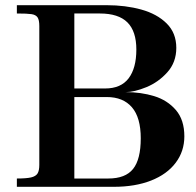

<svg xmlns="http://www.w3.org/2000/svg" viewBox="-20 -720 756 740"><path d="M131.5 -84.5V-619.5Q131.5 -643 124.8 -653Q118 -663 101.5 -665.5Q85 -668 45 -668V-700H391Q464 -700 524.5 -683.2Q585 -666.5 622.2 -629.8Q659.5 -593 659.5 -535.5Q659.5 -480 625 -441.5Q590.5 -403 544 -384Q497.5 -365 464 -365Q523.5 -365 574.2 -349.5Q625 -334 657.8 -296Q690.5 -258 690.5 -194.5Q690.5 -137 657.2 -92.8Q624 -48.5 562.5 -24.2Q501 0 418.5 0H45V-32Q81.5 -32 99.8 -36.2Q118 -40.5 124.8 -51.5Q131.5 -62.5 131.5 -84.5ZM522.5 -187Q522.5 -267 488.5 -306.5Q454.5 -346 391.5 -346H266.5V-32H397.5Q463.5 -32 493 -69Q522.5 -106 522.5 -187ZM505.5 -529Q505.5 -599.5 471 -633.8Q436.5 -668 365 -668H266.5V-379H385Q446 -379 475.8 -418.2Q505.5 -457.5 505.5 -529Z"/></svg>

Font: Didactic
Style: Regular
Weight: 400
Designer: Tyler Finck
Foundry: Etcetera Type Co
Version: Version 3.007;FEAKit 1.0